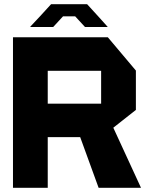

<svg xmlns="http://www.w3.org/2000/svg" viewBox="-20 -897 717 917"><path d="M42 0V-719H208V0ZM451 0 363 -242 494 -346 653 -1V0ZM208 -242V-402H463V-242ZM463 -242V-559H629V-372L464 -242ZM208 -559V-719H495L629 -560V-559ZM171 -819 224 -877H396L449 -819ZM125 -768V-770L171 -819H281L234 -768ZM386 -768 339 -819H449L494 -769V-768Z"/></svg>

Font: Foldit
Style: Bold
Weight: 700
Version: Version 1.003